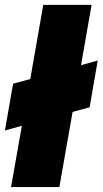

<svg xmlns="http://www.w3.org/2000/svg" viewBox="-20 -760 417 780"><path d="M24.9 0 68.8 -249 0 -230 33.2 -419.9 103 -439 155.8 -740.2H352.1L309.1 -495.1L377 -514.2L344.2 -324.2L274.9 -305.2L221.2 0Z"/></svg>

Font: Poppins ExtraBold
Style: Italic
Weight: 800
Italic angle: -10°
Designer: Ninad Kale (Devanagari), Jonny Pinhorn (Latin)
Foundry: Indian Type Foundry
Version: Version 3.200;PS 1.000;hotconv 16.6.54;makeotf.lib2.5.65590